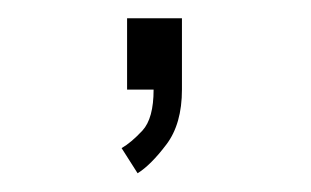

<svg xmlns="http://www.w3.org/2000/svg" viewBox="-20 -98 340 210"><path d="M119 0V-78H179V0Q179 37.5 162 60Q145 82.5 130.5 91.5L113 64Q123.5 58 135.8 44.8Q148 31.5 148 0Z"/></svg>

Font: Trispace Condensed Thin
Style: Regular
Weight: 100
Width: 3
Designer: Tyler Finck
Foundry: Etcetera Type Company
Version: Version 1.210; ttfautohint (v1.8.3)